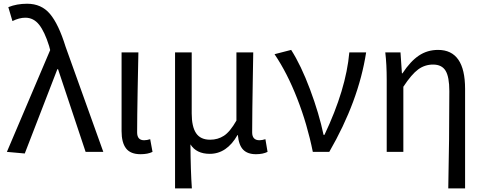

<svg xmlns="http://www.w3.org/2000/svg" viewBox="-20 -829 2643 1048"><path d="M115.2 8.8 17.6 0 253.9 -555.7 248 -578.1Q223.6 -656.2 193.4 -694.3Q163.1 -732.4 118.2 -732.4Q85 -732.4 47.9 -713.9L25.4 -790Q71.3 -808.6 127.9 -808.6Q206.1 -808.6 252.9 -752.9Q299.8 -697.3 337.9 -574.2L543.9 0H447.3L296.9 -451.2H293Z M747.1 12.7Q692.4 12.7 668 -19Q643.6 -50.8 643.6 -113.3V-543H735.4Q734.4 -501 731.4 -341.8Q728.5 -182.6 728.5 -106.4Q728.5 -63.5 766.6 -63.5Q782.2 -63.5 799.8 -69.3L812.5 0Q787.1 12.7 747.1 12.7Z M935.5 199.2V-543H1026.4V-210Q1026.4 -137.7 1050.3 -102.1Q1074.2 -66.4 1127 -66.4Q1168.9 -66.4 1202.1 -87.9Q1235.4 -109.4 1270.5 -170.9V-543H1362.3Q1361.3 -493.2 1359.9 -401.4Q1358.4 -309.6 1357.4 -236.8Q1356.4 -164.1 1356.4 -106.4Q1356.4 -63.5 1396.5 -63.5Q1410.2 -63.5 1428.7 -69.3L1440.4 0Q1415 12.7 1377 12.7Q1331.1 12.7 1307.1 -12.2Q1283.2 -37.1 1278.3 -91.8H1276.4Q1217.8 10.7 1125 10.7Q1051.8 10.7 1019.5 -41Q1020.5 105.5 1027.3 199.2Z M1777.3 0H1687.5Q1657.2 -150.4 1602.5 -290.5Q1547.9 -430.7 1478.5 -533.2L1569.3 -556.6Q1623 -472.7 1672.4 -340.8Q1721.7 -209 1746.1 -92.8H1751Q1869.1 -341.8 1886.7 -543H1978.5Q1937.5 -277.3 1777.3 0Z M2518.6 199.2H2426.8Q2432.6 -66.4 2432.6 -332Q2432.6 -409.2 2412.1 -442.9Q2391.6 -476.6 2343.8 -476.6Q2298.8 -476.6 2262.7 -450.2Q2226.6 -423.8 2181.6 -355.5V0H2090.8V-393.6Q2090.8 -478.5 2083 -543H2166L2173.8 -428.7H2176.8Q2219.7 -494.1 2266.1 -525.4Q2312.5 -556.6 2371.1 -556.6Q2518.6 -556.6 2518.6 -343.8Z"/></svg>

Font: Gen Shin Gothic Regular
Style: Regular
Weight: 400
Designer: [Source Han Sans]
Ryoko NISHIZUKA  (kana & ideographs); Paul D. Hunt (Latin, Greek & Cyrillic); Wenlong ZHANG  (bopomofo
Version: Version 1.002.20150607